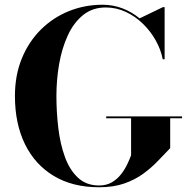

<svg xmlns="http://www.w3.org/2000/svg" viewBox="-20 -780 800 810"><path d="M428 -289H748V-281H698V-155Q673.5 -129.5 646.2 -101Q619 -72.5 584.5 -47.2Q550 -22 504.5 -6Q459 10 398 10Q286.5 10 207 -37.8Q127.5 -85.5 85.2 -172Q43 -258.5 43 -375Q43 -462.5 72 -533.2Q101 -604 152 -654.8Q203 -705.5 270 -732.8Q337 -760 413 -760Q456.5 -760 496.5 -744.8Q536.5 -729.5 569 -702.5L667.5 -750H674.5V-530H666.5Q659 -570 637.2 -609Q615.5 -648 583.2 -679.5Q551 -711 510.8 -729.8Q470.5 -748.5 426 -748.5Q370 -748.5 330.2 -716.2Q290.5 -684 265.8 -630Q241 -576 229.5 -509.8Q218 -443.5 218 -375Q218 -307 226 -239.8Q234 -172.5 253.8 -118Q273.5 -63.5 308.8 -30.5Q344 2.5 398 2.5Q429.5 2.5 452.5 -11.2Q475.5 -25 491.2 -45.5Q507 -66 517.2 -87.8Q527.5 -109.5 533 -125V-281H428Z"/></svg>

Font: Bodoni Moda 28pt
Style: Bold
Weight: 700
Designer: Owen Earl
Foundry: indestructible type
Version: Version 2.005